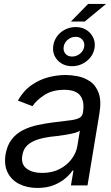

<svg xmlns="http://www.w3.org/2000/svg" viewBox="-20 -928 557 961"><path d="M167 12.7Q115.2 12.7 76.2 -7.1Q37.1 -26.9 18.3 -64.5Q-0.5 -102.1 7.8 -155.3Q16.1 -202.1 39.3 -231.4Q62.5 -260.7 96.2 -277.3Q129.9 -293.9 168.7 -302.2Q207.5 -310.5 246.1 -315.4Q296.9 -321.8 328.4 -325.4Q359.9 -329.1 376 -337.2Q392.1 -345.2 395.5 -365.2V-368.2Q403.8 -420.4 381.6 -449.5Q359.4 -478.5 301.8 -478.5Q242.2 -478.5 202.1 -452.4Q162.1 -426.3 142.6 -396.5L69.3 -424.8Q98.1 -474.6 138.4 -502.4Q178.7 -530.3 223.1 -541.5Q267.6 -552.7 308.6 -552.7Q335 -552.7 367.9 -546.6Q400.9 -540.5 429.9 -521.2Q459 -502 473.6 -463.1Q488.3 -424.3 477.5 -359.4L418 0H335L347.7 -74.2H342.8Q331.5 -56.6 308.3 -36.4Q285.2 -16.1 250 -1.7Q214.8 12.7 167 12.7ZM191.4 -62.5Q241.2 -62.5 278.6 -82Q315.9 -101.6 338.9 -132.6Q361.8 -163.6 367.2 -197.3L379.9 -274.4Q373.5 -268.1 354.7 -262.9Q335.9 -257.8 312.3 -253.9Q288.6 -250 266.1 -247.3Q243.7 -244.6 230.5 -243.2Q197.3 -238.8 167.5 -229.2Q137.7 -219.7 117.2 -201.2Q96.7 -182.6 91.8 -150.4Q84 -106.9 112.5 -84.7Q141.1 -62.5 191.4 -62.5ZM335 -820.3 420.9 -908.2H510.7L404.3 -820.3ZM340.8 -596.7Q294.9 -596.7 267.3 -627.7Q239.7 -658.7 247.1 -701.7Q251.5 -728 267.3 -748.5Q283.2 -769 307.1 -780.8Q331.1 -792.5 358.4 -792.5Q404.8 -792.5 432.4 -761Q460 -729.5 453.1 -687Q448.7 -661.1 432.4 -640.6Q416 -620.1 392.1 -608.4Q368.2 -596.7 340.8 -596.7ZM340.8 -645Q362.3 -645 380.1 -658.9Q397.9 -672.9 401.4 -694.3Q404.8 -714.4 392.6 -729Q380.4 -743.7 358.4 -743.7Q337.4 -743.7 319.8 -729.7Q302.2 -715.8 298.8 -694.3Q295.4 -673.8 307.1 -659.4Q318.8 -645 340.8 -645Z"/></svg>

Font: Inter Tight
Style: Italic
Weight: 400
Italic angle: -9.39999°
Designer: Rasmus Andersson
Foundry: rsms
Version: Version 3.002